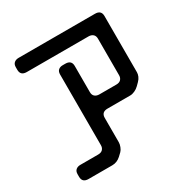

<svg xmlns="http://www.w3.org/2000/svg" viewBox="-164 -731 937 973"><g transform="rotate(-30 304.5 -244.5)"><path d="M41 76Q41 110 77 110H216Q244 110 266 90L284 73Q292 65 297.5 51Q303 37 303 25V-117Q303 -151 339 -151H472Q484 -151 498.5 -157.5Q513 -164 524 -175L539 -190Q550 -201 555 -213Q560 -225 560 -236V-565Q560 -599 524 -599H77Q61 -599 51 -590.5Q41 -582 41 -565V-550Q41 -516 77 -516H438Q454 -516 464 -507.5Q474 -499 474 -482V-268Q474 -253 465 -243.5Q456 -234 438 -234H339Q323 -234 313 -242.5Q303 -251 303 -268V-421Q303 -455 267 -455H252Q236 -455 226.5 -446.5Q217 -438 217 -421V-7Q217 8 208 17.5Q199 27 181 27H77Q61 27 51 35.5Q41 44 41 61Z"/></g></svg>

Font: WDXL Lubrifont JP N
Style: Regular
Weight: 400
Designer: [WDXL Lubrifont] Copyright 2020-2022 (c) NightFurySL2001, Skr-ZERO; [ZCOOL QingKe HuangYou] Copyright 2018-2022 (c) The 
Version: Version 2.001;hotconv 1.1.1;makeotfexe 2.6.0